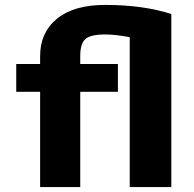

<svg xmlns="http://www.w3.org/2000/svg" viewBox="-20 -760 787 780"><path d="M507 -609Q448 -620 407 -620Q348 -620 327 -601.5Q306 -583 306 -532V-500H459V-387H306V0H143V-387H46V-500H143V-532Q143 -628 211.5 -684Q280 -740 407 -740Q562 -740 676 -703V0H507Z"/></svg>

Font: M PLUS 1p ExtraBold
Style: Regular
Weight: 800
Version: Version 1.062